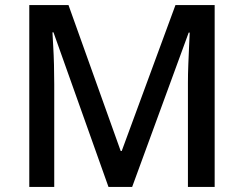

<svg xmlns="http://www.w3.org/2000/svg" viewBox="-20 -734 958 754"><path d="M406 0 190 -607H186Q187 -586 189 -552.5Q191 -519 192 -480Q193 -441 193 -403V0H95V-714H249L454 -141H458L669 -714H823V0H718V-409Q718 -443 719.5 -480.5Q721 -518 722.5 -551Q724 -584 725 -606H721L499 0Z"/></svg>

Font: Noto Sans Gurmukhi Medium
Style: Regular
Weight: 500
Designer: Jelle Bosma - Monotype Design Team
Foundry: Monotype Imaging Inc.
Version: Version 2.004; ttfautohint (v1.8.4.7-5d5b)